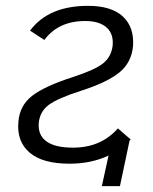

<svg xmlns="http://www.w3.org/2000/svg" viewBox="-20 -551 525 658"><path d="M258 -240Q177 -214 147 -191.5Q117 -169 113 -131Q109 -89 138.5 -67Q168 -45 230 -45Q326 -45 384 -111L428 -73L424 -69L391 87H329L352 -18Q293 10 218 10Q126 10 81.5 -28Q37 -66 43 -133Q47 -189 90 -222.5Q133 -256 233 -288Q306 -312 333.5 -334Q361 -356 366 -394Q370 -435 345 -457Q320 -479 272 -479Q180 -479 132 -414L83 -446Q146 -531 282 -531Q361 -531 400.5 -495Q440 -459 436 -394Q431 -337 389.5 -303Q348 -269 258 -240Z"/></svg>

Font: Raleway-v4020
Style: Italic
Weight: 400
Italic angle: -12°
Designer: Matt McInerney, Pablo Impallari, Rodrigo Fuenzalida
Foundry: Matt McInerney, Pablo Impallari, Rodrigo Fuenzalida
Version: Version 4.020;PS 004.020;hotconv 1.0.88;makeotf.lib2.5.64775